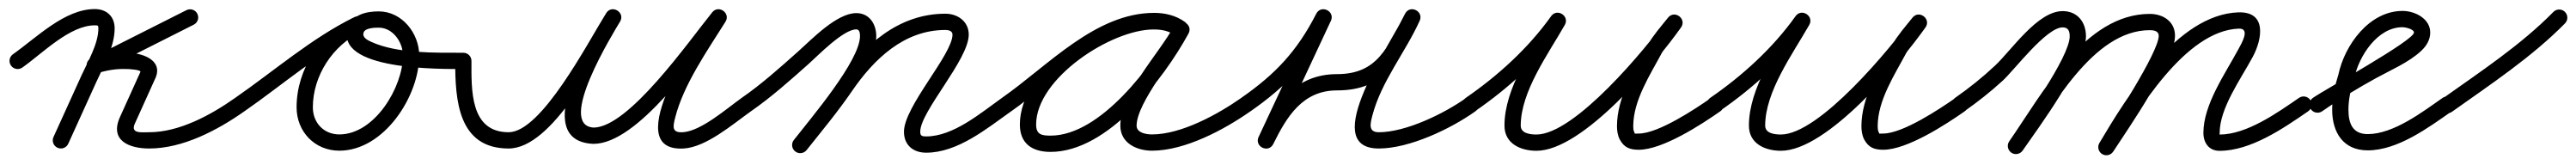

<svg xmlns="http://www.w3.org/2000/svg" viewBox="-38 -302 5544 355"><path d="M-14.3 -160.9C-8.7 -153 2.2 -151.1 10.1 -156.7C53.9 -187.5 111.9 -247.5 166 -247.5C172.5 -247.5 173.7 -247.3 173.7 -241C173.7 -207.5 150.9 -169.6 137.1 -139.2C117.1 -95.2 97.1 -51.2 77.1 -7.2C73.1 1.6 77 11.9 85.8 15.9C94.6 19.9 104.9 16 108.9 7.2C108.9 7.2 108.9 7.2 108.9 7.2C128.9 -36.8 148.9 -80.8 168.9 -124.8C185.1 -160.3 208.7 -201.4 208.7 -241C208.7 -266.7 191.4 -282.5 166 -282.5C101 -282.5 41.1 -221.3 -10.1 -185.3C-18 -179.7 -19.9 -168.8 -14.3 -160.9ZM363.1 -280.1C363.1 -280.1 363.1 -280.1 363.1 -280.1C294.8 -245.7 226.5 -211.2 158.1 -176.8C148.6 -172 146.7 -162.3 149.8 -154.6C152.9 -146.9 161 -141.3 171.2 -144.4C191.7 -150.8 211.8 -154.3 233.3 -153.5C233.3 -153.5 233.6 -153.5 233.9 -153.5C234.2 -153.5 234.4 -153.5 234.5 -153.5C239.2 -153.6 266.2 -151.8 264.1 -147.4C264.1 -147.4 264.1 -147.4 264.1 -147.3C264.1 -147.3 264.1 -147.2 264.1 -147.2C249.6 -115.2 235.1 -83.2 220.6 -51.2C220.6 -51.2 220.6 -51.3 220.7 -51.3C220.7 -51.4 220.7 -51.4 220.7 -51.4C196.4 0.8 240.6 17.5 283 17.5C355.7 17.5 430.2 -21.9 488.1 -62.7C496 -68.3 497.9 -79.2 492.3 -87.1C486.7 -95 475.8 -96.9 467.9 -91.3C467.9 -91.3 467.9 -91.3 467.9 -91.3C416.3 -54.9 348.1 -17.5 283 -17.5C266.4 -17.5 241.8 -13.9 252.4 -36.6C252.4 -36.6 252.5 -36.7 252.5 -36.7C252.5 -36.7 252.5 -36.8 252.5 -36.8C267 -68.8 281.5 -100.8 295.9 -132.8C295.9 -132.8 295.9 -132.7 295.9 -132.7C295.9 -132.6 295.9 -132.6 295.9 -132.6C315.3 -174.4 264.3 -189.3 233.5 -188.5C233.5 -188.5 233.8 -188.5 234.1 -188.5C234.4 -188.5 234.7 -188.5 234.7 -188.5C209.2 -189.5 185.1 -185.4 160.8 -177.9C150.6 -174.7 149.1 -164.2 152.5 -155.7C155.9 -147.2 164.3 -140.7 173.9 -145.5C242.2 -180 310.5 -214.4 378.9 -248.9C387.5 -253.2 391 -263.7 386.6 -272.4C382.3 -281 371.8 -284.5 363.1 -280.1Z M463.6 -67C469.1 -59.1 480 -57.1 488 -62.6C570.4 -119.6 650.1 -189.8 740.1 -233.7C750.4 -238.8 751.9 -249.1 748.2 -257C744.4 -264.8 735.5 -270.2 725 -265.3C651.2 -231.2 600.2 -152.5 600.2 -71.2C600.2 -18.8 639.3 22.2 692.2 22.2C788.4 22.2 864.1 -95.1 864.1 -182.5C864.1 -230.5 826.9 -277.5 777 -277.5C751.3 -277.5 721.1 -271.2 711.5 -243.8C711.5 -243.8 711.5 -243.8 711.5 -243.8C711.5 -243.9 711.5 -243.9 711.5 -243.9C677.9 -149.7 913.7 -153.6 959 -153.5C968.6 -153.5 976.5 -161.3 976.5 -171C976.5 -180.6 968.7 -188.5 959 -188.5C898.8 -188.6 817.6 -186.4 761.6 -211.6C753.5 -215.3 740.6 -221.3 744.5 -232.1C744.5 -232.1 744.5 -232.1 744.5 -232.2C744.5 -232.2 744.5 -232.2 744.5 -232.2C748 -242.1 768.6 -242.5 777 -242.5C807.4 -242.5 829.1 -211.2 829.1 -182.5C829.1 -114.8 768.4 -12.8 692.2 -12.8C658.6 -12.8 635.2 -38 635.2 -71.2C635.2 -138.9 678.3 -205.1 739.7 -233.6C750.2 -238.5 751.6 -248.9 747.9 -256.8C744.1 -264.8 735.1 -270.3 724.7 -265.2C633.1 -220.4 552 -149.5 468 -91.4C460.1 -85.9 458.1 -75 463.6 -67Z M941.5 -171C941.5 -171 941.5 -171 941.5 -171C941.5 -87.5 947.3 17.5 1056.5 17.5C1151.1 17.5 1247.5 -177.3 1296.1 -255.2C1302.2 -265 1297.7 -274.5 1290.1 -279.1C1282.6 -283.7 1272.1 -283.3 1266.2 -273.4C1237.3 -224.7 1098.9 1.2 1238.6 7.5C1238.6 7.5 1238.8 7.5 1239 7.5C1239.2 7.5 1239.4 7.5 1239.4 7.5C1335 7 1460.7 -177.8 1521.8 -253.5C1528.7 -262 1524.5 -271.7 1517.2 -277C1509.8 -282.3 1499.2 -283.1 1493.4 -273.8C1472.6 -240.6 1288.4 25.4 1433 17.5C1481.6 14.8 1538.9 -34.9 1578.1 -62.7C1586 -68.3 1587.9 -79.2 1582.3 -87.1C1576.7 -95 1565.8 -96.9 1557.9 -91.3C1525.2 -68.1 1470.4 -19.6 1431 -17.5C1407.5 -16.2 1409.9 -29.3 1414.9 -49C1432.9 -120.2 1484.5 -193.7 1523.1 -255.2C1528.9 -264.5 1525.2 -273.8 1518.4 -278.7C1511.5 -283.6 1501.5 -284 1494.6 -275.5C1442.1 -210.5 1314.7 -27.9 1239.3 -27.5C1239.3 -27.5 1239.5 -27.5 1239.7 -27.5C1239.9 -27.5 1240.1 -27.5 1240.1 -27.5C1157.6 -31.2 1282.4 -232.2 1296.3 -255.6C1302.2 -265.5 1297.7 -274.9 1290.3 -279.4C1282.9 -283.9 1272.5 -283.5 1266.4 -273.7C1226 -209 1127 -17.5 1056.5 -17.5C972.9 -17.5 976.5 -109.5 976.5 -171C976.5 -180.7 968.7 -188.5 959 -188.5C949.3 -188.5 941.5 -180.7 941.5 -171Z M1553.6 -67C1559.1 -59.1 1570 -57.1 1578 -62.6C1622.2 -93.3 1662.5 -129.3 1702.6 -165C1722.5 -182.7 1776.6 -238.8 1804.7 -238.8C1811.9 -238.8 1812.6 -229.9 1812.6 -224.4C1812.6 -171.2 1706.3 -47.2 1670.2 -0.7C1664.3 6.9 1665.6 17.9 1673.3 23.8C1680.9 29.7 1691.9 28.4 1697.8 20.7C1740.6 -34.3 1847.6 -157.5 1847.6 -224.4C1847.6 -250.1 1832.8 -273.8 1804.7 -273.8C1762.4 -273.8 1708.9 -217.5 1679.4 -191.2C1640.3 -156.4 1601.1 -121.2 1558 -91.4C1550.1 -85.9 1548.1 -75 1553.6 -67ZM1697.7 20.9C1697.7 20.9 1697.7 20.9 1697.7 20.9C1730.9 -20.8 1765.3 -62.1 1795.4 -106.1C1842.6 -175 1907.6 -237.5 1996.2 -237.5C2003 -237.5 2011.6 -235.7 2011.6 -227.5C2011.6 -184.6 1907.2 -73.1 1907.2 -18.6C1907.2 10.2 1927 26.5 1955 26.5C2022.7 26.5 2085.2 -25.2 2138.1 -62.7C2146 -68.3 2147.9 -79.2 2142.3 -87.1C2136.7 -95 2125.8 -96.9 2117.9 -91.3C2071.9 -58.6 2013.5 -8.5 1955 -8.5C1946.1 -8.5 1942.2 -9.5 1942.2 -18.6C1942.2 -62.4 2046.6 -173.5 2046.6 -227.5C2046.6 -256 2022.8 -272.5 1996.2 -272.5C1895.4 -272.5 1820.5 -204.8 1766.6 -125.9C1736.9 -82.5 1703 -42 1670.3 -0.9C1664.3 6.6 1665.5 17.7 1673.1 23.7C1680.6 29.7 1691.7 28.5 1697.7 20.9Z M2138 -62.6C2138 -62.6 2138 -62.6 2138 -62.6C2228.8 -125.7 2329.8 -239.3 2445.6 -239.3C2461.4 -239.3 2477.8 -236.1 2490.8 -226.8C2499.9 -220.3 2509.4 -224.9 2514.3 -232.4C2519.2 -240 2519.4 -250.6 2509.8 -256.1C2488 -268.8 2470.1 -273.6 2444.3 -273.6C2333 -273.6 2156.6 -153.6 2156.6 -34.2C2156.6 7.6 2183.9 24.8 2222.7 24.8C2346.3 24.8 2465.9 -132 2519.4 -229.6C2525 -239.8 2520.1 -249.1 2512.4 -253.3C2504.7 -257.6 2494.3 -256.6 2488.7 -246.4C2454.8 -184.7 2372.8 -100.3 2372.8 -31.6C2372.8 6 2408.2 22.2 2441 22.2C2511.9 22.2 2596.3 -22.9 2653 -62.7C2661 -68.2 2662.9 -79.1 2657.3 -87C2651.8 -95 2640.9 -96.9 2633 -91.3C2633 -91.3 2633 -91.3 2633 -91.3C2582.5 -56 2504.2 -12.8 2441 -12.8C2429.2 -12.8 2407.8 -15.8 2407.8 -31.6C2407.8 -81.1 2491.7 -179.1 2519.3 -229.6C2525 -239.8 2520.1 -249.1 2512.4 -253.3C2504.7 -257.5 2494.2 -256.6 2488.6 -246.4C2442.4 -161.9 2330.6 -10.2 2222.7 -10.2C2203.1 -10.2 2191.6 -12.6 2191.6 -34.2C2191.6 -133.4 2353 -238.6 2444.3 -238.6C2464.1 -238.6 2475.9 -235.3 2492.2 -225.9C2501.8 -220.3 2511.1 -224.4 2515.7 -231.5C2520.3 -238.6 2520.2 -248.8 2511.2 -255.2C2492.2 -268.8 2468.7 -274.3 2445.6 -274.3C2318.8 -274.3 2216.2 -159.6 2118 -91.4C2110.1 -85.9 2108.1 -75 2113.6 -67C2119.1 -59.1 2130 -57.1 2138 -62.6Z M2653 -62.6C2653 -62.6 2653 -62.6 2653 -62.6C2731.1 -117 2781.8 -170.9 2825.6 -256.5C2830.8 -266.7 2825.4 -275.7 2817.4 -279.6C2809.5 -283.5 2799 -282.3 2794.2 -271.9C2752.9 -183.7 2711.6 -95.6 2670.4 -7.4C2665.5 3 2670.8 12 2678.6 15.8C2686.4 19.5 2696.8 18.1 2701.9 7.8C2730.9 -50.9 2765 -107.5 2839 -107.5C2943.9 -107.5 2972.1 -173.2 3016.4 -256.2C3021.8 -266.2 3016.2 -275.2 3008.2 -279.2C3000.2 -283.1 2989.7 -282 2985.1 -271.7C2958.5 -213.1 2795.9 17.5 2929 17.5C2994.9 17.5 3083.8 -24.7 3137.2 -62.8C3145 -68.4 3146.9 -79.3 3141.2 -87.2C3135.6 -95 3124.7 -96.9 3116.8 -91.2C3116.8 -91.2 3116.8 -91.2 3116.8 -91.2C3069.6 -57.6 2987.3 -17.5 2929 -17.5C2905.8 -17.5 2910.6 -35.9 2915.1 -53.3C2934.3 -126.9 2985.7 -188.5 3016.9 -257.2C3021.6 -267.5 3016.4 -276.4 3008.7 -280.2C3001.1 -284 2990.9 -282.7 2985.6 -272.7C2947.9 -202.1 2927.8 -142.5 2839 -142.5C2750.1 -142.5 2705.9 -79.2 2670.5 -7.8C2665.4 2.6 2670.8 11.6 2678.8 15.4C2686.7 19.2 2697.2 17.9 2702.1 7.4C2743.3 -80.7 2784.6 -168.9 2825.8 -257.1C2830.7 -267.4 2825.5 -276.4 2817.7 -280.2C2809.9 -284 2799.6 -282.7 2794.4 -272.5C2753.2 -191.9 2706.5 -142.5 2633 -91.4C2625.1 -85.8 2623.1 -74.9 2628.6 -67C2634.2 -59.1 2645.1 -57.1 2653 -62.6Z M3135.9 -62.6C3135.9 -62.6 3135.9 -62.6 3135.9 -62.6C3208.6 -112.5 3277 -174.8 3328.3 -246.9C3334.7 -255.9 3330.1 -265.4 3322.5 -270.2C3314.9 -275.1 3304.3 -275.3 3298.8 -265.7C3259.4 -196.5 3199.4 -112.9 3199.4 -31.7C3199.4 7.3 3234.5 22.4 3268.2 22.4C3368.2 22.4 3524.9 -166.3 3579.3 -242.9C3585.8 -252.1 3582.4 -261.8 3575.5 -267C3568.7 -272.1 3558.4 -272.8 3551.3 -263.9C3536.4 -245.2 3519.7 -226.5 3507.8 -205.7C3507.8 -205.7 3507.7 -205.6 3507.7 -205.5C3507.6 -205.4 3507.6 -205.2 3507.6 -205.2C3478.8 -151.4 3441.5 -93.1 3441.5 -30.3C3441.5 -20.6 3443 -10.7 3447.4 -2C3447.4 -2 3447.5 -1.9 3447.6 -1.8C3447.6 -1.6 3447.7 -1.5 3447.7 -1.5C3456.9 15.1 3468.6 20.2 3488.4 20.2C3539.9 20.2 3623.4 -34.2 3664 -62.7C3672 -68.2 3673.9 -79.1 3668.3 -87C3662.8 -95 3651.9 -96.9 3644 -91.3C3644 -91.3 3644 -91.3 3644 -91.3C3610.4 -67.9 3530.6 -14.7 3488.4 -14.7C3477 -14.7 3481.3 -13 3478.3 -18.5C3478.3 -18.5 3478.4 -18.4 3478.4 -18.2C3478.5 -18.1 3478.6 -18 3478.6 -18C3476.7 -21.6 3476.5 -26.3 3476.5 -30.3C3476.5 -86.2 3512.7 -140.6 3538.4 -188.8C3538.4 -188.8 3538.4 -188.6 3538.3 -188.5C3538.3 -188.4 3538.2 -188.3 3538.2 -188.3C3549.2 -207.5 3564.9 -224.8 3578.7 -242.1C3585.8 -251 3582.1 -260.9 3574.9 -266.2C3567.8 -271.6 3557.3 -272.4 3550.7 -263.1C3505 -198.9 3350.9 -12.6 3268.2 -12.6C3255.3 -12.6 3234.4 -14.7 3234.4 -31.7C3234.4 -105.1 3293.3 -185.3 3329.2 -248.3C3334.7 -258 3330.5 -267.2 3323.4 -271.7C3316.3 -276.3 3306.2 -276.2 3299.7 -267.1C3250.8 -198.4 3185.4 -139.1 3116.1 -91.4C3108.1 -85.9 3106.1 -75 3111.6 -67.1C3117.1 -59.1 3128 -57.1 3135.9 -62.6Z M3661.9 -62.6C3661.9 -62.6 3661.9 -62.6 3661.9 -62.6C3734.6 -112.5 3803 -174.8 3854.3 -246.9C3860.7 -255.9 3856.1 -265.4 3848.5 -270.2C3840.9 -275.1 3830.3 -275.3 3824.8 -265.7C3785.4 -196.5 3725.4 -112.9 3725.4 -31.7C3725.4 7.3 3760.5 22.4 3794.2 22.4C3894.2 22.4 4050.9 -166.3 4105.3 -242.9C4111.8 -252.1 4108.4 -261.8 4101.5 -267C4094.7 -272.1 4084.4 -272.8 4077.3 -263.9C4062.4 -245.2 4045.7 -226.5 4033.8 -205.7C4033.8 -205.7 4033.7 -205.6 4033.7 -205.5C4033.6 -205.4 4033.6 -205.2 4033.6 -205.2C4004.8 -151.4 3967.5 -93.1 3967.5 -30.3C3967.5 -20.6 3969 -10.7 3973.4 -2C3973.4 -2 3973.5 -1.9 3973.6 -1.8C3973.6 -1.6 3973.7 -1.5 3973.7 -1.5C3982.9 15.1 3994.6 20.2 4014.4 20.2C4065.9 20.2 4149.4 -34.2 4190 -62.7C4198 -68.2 4199.9 -79.1 4194.3 -87C4188.8 -95 4177.9 -96.9 4170 -91.3C4170 -91.3 4170 -91.3 4170 -91.3C4136.4 -67.9 4056.6 -14.7 4014.4 -14.7C4003 -14.7 4007.3 -13 4004.3 -18.5C4004.3 -18.5 4004.4 -18.4 4004.4 -18.2C4004.5 -18.1 4004.6 -18 4004.6 -18C4002.7 -21.6 4002.5 -26.3 4002.5 -30.3C4002.5 -86.2 4038.7 -140.6 4064.4 -188.8C4064.4 -188.8 4064.4 -188.6 4064.3 -188.5C4064.3 -188.4 4064.2 -188.3 4064.2 -188.3C4075.2 -207.5 4090.9 -224.8 4104.7 -242.1C4111.8 -251 4108.1 -260.9 4100.9 -266.2C4093.8 -271.6 4083.3 -272.4 4076.7 -263.1C4031 -198.9 3876.9 -12.6 3794.2 -12.6C3781.3 -12.6 3760.4 -14.7 3760.4 -31.7C3760.4 -105.1 3819.3 -185.3 3855.2 -248.3C3860.7 -258 3856.5 -267.2 3849.4 -271.7C3842.3 -276.3 3832.2 -276.2 3825.7 -267.1C3776.8 -198.4 3711.4 -139.1 3642.1 -91.4C3634.1 -85.9 3632.1 -75 3637.6 -67.1C3643.1 -59.1 3654 -57.1 3661.9 -62.6Z M4164.6 -67C4170.2 -59.1 4181.1 -57.1 4189 -62.6C4217.9 -82.8 4245.5 -104.6 4271.5 -128.4C4296.8 -151.5 4365.3 -243.1 4400.6 -243.1C4412.6 -243.1 4415.7 -235 4415.7 -224C4415.7 -178.5 4314.4 -39.3 4285.6 2C4280.1 9.9 4282.1 20.8 4290 26.4C4297.9 31.9 4308.8 29.9 4314.4 22C4314.4 22 4314.4 22 4314.4 22C4349.3 -28.2 4450.7 -165.5 4450.7 -224C4450.7 -254.3 4432.4 -278.1 4400.6 -278.1C4346.4 -278.1 4291.2 -194.7 4254.9 -160.7C4228 -135.5 4199.2 -112.4 4169 -91.4C4161.1 -85.8 4159.1 -74.9 4164.6 -67ZM4314.4 22C4314.4 22 4314.4 22 4314.4 22C4377.3 -68.3 4464.9 -237.1 4588.1 -237.1C4596.4 -237.1 4607.3 -235.4 4607.3 -225.1C4607.3 -189.2 4505.7 -34.5 4480.3 4.4C4475.1 12.5 4477.3 23.4 4485.4 28.7C4493.5 33.9 4504.4 31.7 4509.7 23.6C4542.9 -27.3 4642.3 -170.2 4642.3 -225.1C4642.3 -255.9 4616.4 -272.1 4588.1 -272.1C4447.3 -272.1 4356.7 -100 4285.6 2C4280.1 9.9 4282.1 20.8 4290 26.4C4297.9 31.9 4308.8 29.9 4314.4 22ZM4485.7 29.6C4494 34.5 4504.7 31.8 4509.7 23.5C4561.1 -62.7 4664.2 -236.3 4779.6 -240.4C4805.4 -241.3 4784.9 -207.7 4778.8 -196.3C4750.1 -142.9 4703.4 -77.3 4703.4 -16.1C4703.4 5.1 4715.2 22.5 4738 22.5C4805.5 22.5 4875.6 -25.9 4928.9 -62.6C4936.9 -68.1 4938.9 -79 4933.4 -86.9C4927.9 -94.9 4917 -96.9 4909.1 -91.4C4862.8 -59.6 4797 -12.5 4738 -12.5C4737.9 -12.5 4738.4 -13.8 4738.4 -16.1C4738.4 -69.7 4784.2 -132.3 4809.6 -179.7C4829.8 -217.2 4840.9 -277.6 4778.4 -275.4C4646.4 -270.7 4539 -94 4479.6 5.6C4474.7 13.9 4477.4 24.6 4485.7 29.6Z M4959 -62.6C4959 -62.6 4959 -62.6 4959 -62.6C4996.4 -88.7 5035.4 -112.2 5075.4 -134.2C5107 -151.5 5145.1 -167.6 5171.7 -192.2C5183.1 -202.8 5191.5 -216 5191.5 -232C5191.5 -262.1 5158.3 -278.5 5132 -278.5C5060.3 -278.5 5007.3 -205.1 4993.9 -141.6C4993.9 -141.6 4994 -142 4994.1 -142.4C4994.2 -142.7 4994.3 -143.1 4994.3 -143.1C4986.4 -117.3 4980.5 -93.4 4980.5 -66C4980.5 -17.5 5004 21.5 5057 21.5C5121.5 21.5 5187.8 -27.5 5238 -62.7C5246 -68.2 5247.9 -79.1 5242.3 -87C5236.8 -95 5225.9 -96.9 5218 -91.3C5175 -61.3 5112.6 -13.5 5057 -13.5C5024.1 -13.5 5015.5 -36.9 5015.5 -66C5015.5 -89.9 5020.9 -110.5 5027.7 -132.9C5027.7 -132.9 5027.8 -133.3 5027.9 -133.6C5028 -134 5028.1 -134.4 5028.1 -134.4C5038 -180.9 5077.7 -243.5 5132 -243.5C5137.2 -243.5 5156.5 -239.6 5156.5 -232C5156.5 -215 4964.7 -109.3 4939 -91.4C4931.1 -85.8 4929.1 -74.9 4934.6 -67C4940.2 -59.1 4951.1 -57.1 4959 -62.6Z M5213.7 -65.5C5219.3 -57.6 5230.3 -55.8 5238.1 -61.4C5321.2 -120.4 5409.9 -179 5481.5 -251.7C5488.3 -258.6 5488.2 -269.7 5481.3 -276.5C5474.4 -283.3 5463.3 -283.2 5456.5 -276.3C5386.4 -205 5299.2 -147.7 5217.9 -89.9C5210 -84.3 5208.1 -73.4 5213.7 -65.5Z"/></svg>

Font: FRB American Cursive Guidelines
Style: Italic
Weight: 400
Italic angle: -25°
Version: Version 2.0;Modular Font Editor K font №1